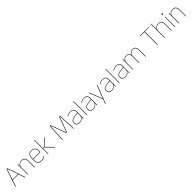

<svg xmlns="http://www.w3.org/2000/svg" viewBox="898 -3519 6546 6546"><g transform="rotate(-45 4171.0 -246.0)"><path d="M58.5 0H38L253 -639H294.5L510.5 0H490L280.5 -623H267ZM421 -226H127V-243.5H421Z M983 0H964.5V-310Q964.5 -363 950.2 -400.5Q936 -438 904 -458.2Q872 -478.5 818.5 -478.5Q769 -478.5 732.2 -458.8Q695.5 -439 673.5 -404.2Q651.5 -369.5 644.5 -325L635.5 -344H641Q645.5 -385 667.2 -419.2Q689 -453.5 727.5 -474.2Q766 -495 819.5 -495Q880 -495 915.8 -472.8Q951.5 -450.5 967.2 -409.2Q983 -368 983 -311ZM648 0H629.5V-485.5H648L646 -358.5H648Z M1308 9.5Q1216.5 9.5 1166 -40.2Q1115.5 -90 1115.5 -180.5V-292.5Q1115.5 -392.5 1162.2 -444.8Q1209 -497 1298 -497Q1356.5 -497 1397.2 -473.5Q1438 -450 1459 -405.2Q1480 -360.5 1480 -296.5V-279.5Q1480 -268.5 1479.8 -257.5Q1479.5 -246.5 1478.5 -233H1461.5Q1461.5 -250.5 1461.5 -266.5Q1461.5 -282.5 1461.5 -296Q1461.5 -355.5 1442.8 -396.5Q1424 -437.5 1387.5 -459Q1351 -480.5 1298 -480.5Q1218 -480.5 1176 -432.5Q1134 -384.5 1134 -292.5V-243.5V-239.5V-181Q1134 -140 1145.8 -108Q1157.5 -76 1180 -53.8Q1202.5 -31.5 1235 -19.8Q1267.5 -8 1308.5 -8Q1356 -8 1396 -22.8Q1436 -37.5 1471 -65L1468.5 -43Q1439 -19 1398 -4.8Q1357 9.5 1308 9.5ZM1472 -233H1124V-249.5H1472Z M1956 0H1930L1686 -252.5H1624.5V-269.5H1686L1918.5 -485.5H1945L1697.5 -255.5V-267.5ZM1631 0H1612.5V-664.5H1631Z M2318 0H2298L2329 -639H2371L2573.5 -89H2582L2784.5 -639H2827L2857.5 0H2838L2823.5 -321L2809.5 -622.5H2798L2596 -72.5H2559.5L2357.5 -622.5H2346.5L2332.5 -320.5Z M3332 0H3313L3315 -128L3313.5 -131.5V-292V-334.5Q3313.5 -404.5 3278.2 -441.2Q3243 -478 3169.5 -478Q3115 -478 3072 -460.2Q3029 -442.5 2999.5 -420L3002 -441Q3017.5 -453 3041.2 -465.5Q3065 -478 3097.2 -486.5Q3129.5 -495 3169.5 -495Q3211 -495 3241.5 -484.2Q3272 -473.5 3292.2 -453Q3312.5 -432.5 3322.2 -402.8Q3332 -373 3332 -335ZM3136 9.5Q3063.5 9.5 3024.2 -24.2Q2985 -58 2985 -123V-134.5Q2985 -192.5 3021 -224.2Q3057 -256 3141.5 -268.5L3322.5 -295.5L3323 -278.5L3145 -252.5Q3070 -241.5 3036.8 -214.5Q3003.5 -187.5 3003.5 -135.5V-124Q3003.5 -66.5 3038.2 -36.8Q3073 -7 3138.5 -7Q3190.5 -7 3227.8 -27.2Q3265 -47.5 3287.5 -82.2Q3310 -117 3316.5 -160.5L3326 -142H3320Q3316 -102.5 3294 -67.8Q3272 -33 3232.5 -11.8Q3193 9.5 3136 9.5Z M3507.5 0H3489V-664.5H3507.5Z M3987.5 0H3968.5L3970.5 -128L3969 -131.5V-292V-334.5Q3969 -404.5 3933.8 -441.2Q3898.5 -478 3825 -478Q3770.5 -478 3727.5 -460.2Q3684.5 -442.5 3655 -420L3657.5 -441Q3673 -453 3696.8 -465.5Q3720.5 -478 3752.8 -486.5Q3785 -495 3825 -495Q3866.5 -495 3897 -484.2Q3927.5 -473.5 3947.8 -453Q3968 -432.5 3977.8 -402.8Q3987.5 -373 3987.5 -335ZM3791.5 9.5Q3719 9.5 3679.8 -24.2Q3640.5 -58 3640.5 -123V-134.5Q3640.5 -192.5 3676.5 -224.2Q3712.5 -256 3797 -268.5L3978 -295.5L3978.5 -278.5L3800.5 -252.5Q3725.5 -241.5 3692.2 -214.5Q3659 -187.5 3659 -135.5V-124Q3659 -66.5 3693.8 -36.8Q3728.5 -7 3794 -7Q3846 -7 3883.2 -27.2Q3920.5 -47.5 3943 -82.2Q3965.5 -117 3972 -160.5L3981.5 -142H3975.5Q3971.5 -102.5 3949.5 -67.8Q3927.5 -33 3888 -11.8Q3848.5 9.5 3791.5 9.5Z M4267.5 -35.5H4285L4276.5 -31L4453 -485.5H4473.5L4219 172H4198.5L4275 -26.5L4280 -19H4254.5L4073 -485.5H4093.5Z M4885 0H4866L4868 -128L4866.5 -131.5V-292V-334.5Q4866.5 -404.5 4831.2 -441.2Q4796 -478 4722.5 -478Q4668 -478 4625 -460.2Q4582 -442.5 4552.5 -420L4555 -441Q4570.5 -453 4594.2 -465.5Q4618 -478 4650.2 -486.5Q4682.5 -495 4722.5 -495Q4764 -495 4794.5 -484.2Q4825 -473.5 4845.2 -453Q4865.5 -432.5 4875.2 -402.8Q4885 -373 4885 -335ZM4689 9.5Q4616.5 9.5 4577.2 -24.2Q4538 -58 4538 -123V-134.5Q4538 -192.5 4574 -224.2Q4610 -256 4694.5 -268.5L4875.5 -295.5L4876 -278.5L4698 -252.5Q4623 -241.5 4589.8 -214.5Q4556.5 -187.5 4556.5 -135.5V-124Q4556.5 -66.5 4591.2 -36.8Q4626 -7 4691.5 -7Q4743.5 -7 4780.8 -27.2Q4818 -47.5 4840.5 -82.2Q4863 -117 4869.5 -160.5L4879 -142H4873Q4869 -102.5 4847 -67.8Q4825 -33 4785.5 -11.8Q4746 9.5 4689 9.5Z M5060.5 0H5042V-664.5H5060.5Z M5540.5 0H5521.5L5523.5 -128L5522 -131.5V-292V-334.5Q5522 -404.5 5486.8 -441.2Q5451.5 -478 5378 -478Q5323.5 -478 5280.5 -460.2Q5237.5 -442.5 5208 -420L5210.5 -441Q5226 -453 5249.8 -465.5Q5273.5 -478 5305.8 -486.5Q5338 -495 5378 -495Q5419.5 -495 5450 -484.2Q5480.5 -473.5 5500.8 -453Q5521 -432.5 5530.8 -402.8Q5540.5 -373 5540.5 -335ZM5344.5 9.5Q5272 9.5 5232.8 -24.2Q5193.5 -58 5193.5 -123V-134.5Q5193.5 -192.5 5229.5 -224.2Q5265.5 -256 5350 -268.5L5531 -295.5L5531.5 -278.5L5353.5 -252.5Q5278.5 -241.5 5245.2 -214.5Q5212 -187.5 5212 -135.5V-124Q5212 -66.5 5246.8 -36.8Q5281.5 -7 5347 -7Q5399 -7 5436.2 -27.2Q5473.5 -47.5 5496 -82.2Q5518.5 -117 5525 -160.5L5534.5 -142H5528.5Q5524.5 -102.5 5502.5 -67.8Q5480.5 -33 5441 -11.8Q5401.5 9.5 5344.5 9.5Z M6329 0H6310.5V-310Q6310.5 -363 6297.5 -400.5Q6284.5 -438 6255.2 -458.2Q6226 -478.5 6177 -478.5Q6132.5 -478.5 6098.8 -459.2Q6065 -440 6044.2 -406.8Q6023.5 -373.5 6017.5 -331.5L6007 -351.5H6012Q6016.5 -389 6037.5 -421.8Q6058.5 -454.5 6094 -474.8Q6129.5 -495 6178 -495Q6233.5 -495 6266.5 -472.8Q6299.5 -450.5 6314.2 -409.2Q6329 -368 6329 -311ZM5713 0H5694.5V-485.5H5713L5711 -357.5H5713ZM6021 0H6002.5V-309.5Q6002.5 -362.5 5989.5 -400.2Q5976.5 -438 5947.5 -458.2Q5918.5 -478.5 5870 -478.5Q5824 -478.5 5790.2 -458.8Q5756.5 -439 5736.2 -404.2Q5716 -369.5 5709.5 -325L5699 -344H5706Q5710.5 -385 5730.5 -419.2Q5750.5 -453.5 5786 -474.2Q5821.5 -495 5871 -495Q5937.5 -495 5973.2 -460.8Q6009 -426.5 6018.5 -358Q6020 -346.5 6020.5 -336Q6021 -325.5 6021 -314Z M6899.5 0H6880V-639H6899.5ZM7104 -622H6675.5V-639H7104Z M7576.5 0H7558V-310Q7558 -363 7543.8 -400.5Q7529.5 -438 7497.5 -458.2Q7465.5 -478.5 7412 -478.5Q7362 -478.5 7325.5 -458.8Q7289 -439 7267 -404.5Q7245 -370 7238 -325.5L7227 -344H7234.5Q7239 -385 7260.8 -419.2Q7282.5 -453.5 7320.8 -474.2Q7359 -495 7413 -495Q7473.5 -495 7509.2 -472.8Q7545 -450.5 7560.8 -409.2Q7576.5 -368 7576.5 -311ZM7241.5 0H7223V-664.5H7241.5V-495.5L7239.5 -357L7241.5 -354Z M7751.5 0H7733V-485.5H7751.5ZM7742.5 -594.5Q7732 -594.5 7726.5 -601.2Q7721 -608 7721 -622V-626.5Q7721 -640 7726.5 -646.8Q7732 -653.5 7742.5 -653.5Q7753 -653.5 7758.2 -646.8Q7763.5 -640 7763.5 -626.5V-622Q7763.5 -608 7758.2 -601.2Q7753 -594.5 7742.5 -594.5Z M8269 0H8250.5V-310Q8250.5 -363 8236.2 -400.5Q8222 -438 8190 -458.2Q8158 -478.5 8104.5 -478.5Q8055 -478.5 8018.2 -458.8Q7981.5 -439 7959.5 -404.2Q7937.5 -369.5 7930.5 -325L7921.5 -344H7927Q7931.5 -385 7953.2 -419.2Q7975 -453.5 8013.5 -474.2Q8052 -495 8105.5 -495Q8166 -495 8201.8 -472.8Q8237.5 -450.5 8253.2 -409.2Q8269 -368 8269 -311ZM7934 0H7915.5V-485.5H7934L7932 -358.5H7934Z"/></g></svg>

Font: Anek Malayalam Thin
Style: Regular
Weight: 250
Version: Version 1.003